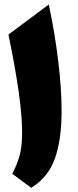

<svg xmlns="http://www.w3.org/2000/svg" viewBox="-20 -851 358 878"><path d="M203.1 -830.6Q231.9 -693.8 246.8 -567.6Q261.7 -441.4 261.7 -343.8Q261.7 -213.4 231.4 -127Q201.2 -40.5 122.6 7.8L36.1 -56.2Q57.6 -96.7 69.3 -138.2Q81.1 -179.7 81.1 -244.6Q81.1 -318.8 65.9 -428Q50.8 -537.1 18.6 -692.9Z"/></svg>

Font: Pinar-DS1-FD ExtraBold
Style: Regular
Weight: 800
Designer: Amin Abedi
Version: Version 2.000